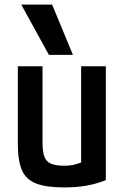

<svg xmlns="http://www.w3.org/2000/svg" viewBox="-20 -810 540 840"><path d="M260 10Q183 10 138.5 -7Q94 -24 76 -65.5Q58 -107 58 -180V-520H166V-186Q166 -147 174 -125Q182 -103 203 -94Q224 -85 261 -85Q282 -85 298 -88Q314 -91 332 -98Q350 -105 375 -118L335 -50V-520H443V-22Q404 -6 359.5 2Q315 10 260 10ZM194 -570 73 -790H208L299 -570Z"/></svg>

Font: M PLUS Code Latin Medium
Style: Regular
Weight: 500
Designer: Coji Morishita
Foundry: UNDERFOREST DESIGN
Version: Version 1.002; ttfautohint (v1.8.3)